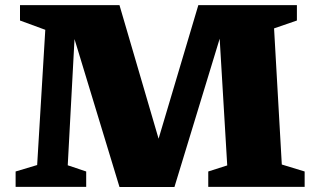

<svg xmlns="http://www.w3.org/2000/svg" viewBox="-20 -724 1237 744"><path d="M1072 -86.5 1160.5 -59.5V0H787V-59.5L860.5 -83L830 -595L837.5 -594.5L656 0.5H443L264.5 -586.5L269.5 -587L242.5 -83.5L314 -59.5V0H40.5V-59.5L124 -84.5L155.5 -608.5L57.5 -644.5V-704H443L598.5 -173H590.5L748.5 -704H1130.5V-644.5L1042 -614Z"/></svg>

Font: Newsreader 7pt
Style: Bold
Weight: 700
Designer: Hugues Gentile
Foundry: Production Type
Version: Version 1.003